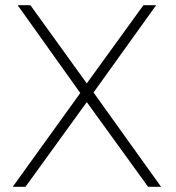

<svg xmlns="http://www.w3.org/2000/svg" viewBox="-20 -719 677 739"><path d="M48 -699H97L314 -398L532 -699H581L340 -363L600 0H550L314 -326L78 0H29L289 -361Z"/></svg>

Font: Argentum Sans ExtraLight
Style: Regular
Weight: 275
Designer: Julieta Ulanovsky (Modified by Cristiano Sobral)
Foundry: Julieta Ulanovsky
Version: Version 1.000; ttfautohint (v1.5.65-e2d9)